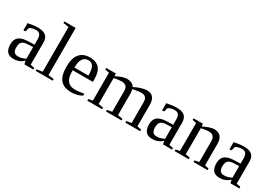

<svg xmlns="http://www.w3.org/2000/svg" viewBox="20 -1507 3291 2330"><g transform="rotate(30 1665.5 -342.0)"><path d="M227.1 -469.2Q302.2 -469.2 337.6 -438.5Q373 -407.7 373 -344.2V-34.2L430.2 -22V0H304.2L294.9 -45.9Q239.3 9.8 152.8 9.8Q35.2 9.8 35.2 -127Q35.2 -172.9 53 -202.9Q70.8 -232.9 109.9 -248.8Q148.9 -264.6 223.1 -266.1L292 -268.1V-339.8Q292 -387.2 274.7 -409.7Q257.3 -432.1 221.2 -432.1Q172.4 -432.1 131.8 -409.2L115.2 -352.1H87.9V-452.1Q167 -469.2 227.1 -469.2ZM292 -233.9 228 -231.9Q162.6 -229.5 139.4 -206.5Q116.2 -183.6 116.2 -129.9Q116.2 -43.9 186 -43.9Q219.2 -43.9 243.4 -51.5Q267.6 -59.1 292 -70.8Z M623 -34.2 701.7 -22V0H463.9V-22L542 -34.2V-660.2L463.9 -671.9V-693.8H623Z M848.6 -231V-222.2Q848.6 -154.8 863.5 -117.4Q878.4 -80.1 909.4 -60.5Q940.4 -41 990.7 -41Q1017.1 -41 1053.2 -45.4Q1089.4 -49.8 1112.8 -55.2V-27.8Q1089.4 -12.7 1049.1 -1.5Q1008.8 9.8 966.8 9.8Q859.9 9.8 810.3 -47.9Q760.7 -105.5 760.7 -232.9Q760.7 -353 811 -412.1Q861.3 -471.2 954.6 -471.2Q1130.9 -471.2 1130.9 -271V-231ZM954.6 -432.1Q903.8 -432.1 876.7 -391.1Q849.6 -350.1 849.6 -270H1045.9Q1045.9 -357.4 1023.4 -394.8Q1001 -432.1 954.6 -432.1Z M1324.7 -421.9Q1361.3 -442.9 1402.3 -457Q1443.4 -471.2 1474.6 -471.2Q1508.3 -471.2 1536.9 -458.5Q1565.4 -445.8 1579.6 -418Q1617.2 -439 1667.7 -455.1Q1718.3 -471.2 1751.5 -471.2Q1868.7 -471.2 1868.7 -335.9V-34.2L1927.7 -22V0H1719.2V-22L1787.6 -34.2V-327.1Q1787.6 -411.1 1709.5 -411.1Q1696.8 -411.1 1679.9 -409.2Q1663.1 -407.2 1646.2 -404.8Q1629.4 -402.3 1614 -399.2Q1598.6 -396 1588.4 -394Q1596.7 -367.7 1596.7 -335.9V-34.2L1665.5 -22V0H1447.8V-22L1515.6 -34.2V-327.1Q1515.6 -367.7 1494.9 -389.4Q1474.1 -411.1 1432.6 -411.1Q1389.6 -411.1 1325.7 -397V-34.2L1394.5 -22V0H1186.5V-22L1244.6 -34.2V-424.8L1186.5 -437V-459H1320.8Z M2170.4 -469.2Q2245.6 -469.2 2281 -438.5Q2316.4 -407.7 2316.4 -344.2V-34.2L2373.5 -22V0H2247.6L2238.3 -45.9Q2182.6 9.8 2096.2 9.8Q1978.5 9.8 1978.5 -127Q1978.5 -172.9 1996.3 -202.9Q2014.2 -232.9 2053.2 -248.8Q2092.3 -264.6 2166.5 -266.1L2235.4 -268.1V-339.8Q2235.4 -387.2 2218 -409.7Q2200.7 -432.1 2164.6 -432.1Q2115.7 -432.1 2075.2 -409.2L2058.6 -352.1H2031.2V-452.1Q2110.4 -469.2 2170.4 -469.2ZM2235.4 -233.9 2171.4 -231.9Q2106 -229.5 2082.8 -206.5Q2059.6 -183.6 2059.6 -129.9Q2059.6 -43.9 2129.4 -43.9Q2162.6 -43.9 2186.8 -51.5Q2210.9 -59.1 2235.4 -70.8Z M2545.4 -421.9Q2583 -443.4 2625.5 -457.3Q2668 -471.2 2696.3 -471.2Q2755.9 -471.2 2786.1 -436.5Q2816.4 -401.9 2816.4 -335.9V-34.2L2872.1 -22V0H2674.3V-22L2735.4 -34.2V-327.1Q2735.4 -367.7 2715.6 -390.9Q2695.8 -414.1 2654.3 -414.1Q2610.4 -414.1 2546.4 -399.9V-34.2L2608.4 -22V0H2410.2V-22L2465.3 -34.2V-424.8L2410.2 -437V-459H2541Z M3114.3 -469.2Q3189.5 -469.2 3224.9 -438.5Q3260.3 -407.7 3260.3 -344.2V-34.2L3317.4 -22V0H3191.4L3182.1 -45.9Q3126.5 9.8 3040 9.8Q2922.4 9.8 2922.4 -127Q2922.4 -172.9 2940.2 -202.9Q2958 -232.9 2997.1 -248.8Q3036.1 -264.6 3110.4 -266.1L3179.2 -268.1V-339.8Q3179.2 -387.2 3161.9 -409.7Q3144.5 -432.1 3108.4 -432.1Q3059.6 -432.1 3019 -409.2L3002.4 -352.1H2975.1V-452.1Q3054.2 -469.2 3114.3 -469.2ZM3179.2 -233.9 3115.2 -231.9Q3049.8 -229.5 3026.6 -206.5Q3003.4 -183.6 3003.4 -129.9Q3003.4 -43.9 3073.2 -43.9Q3106.4 -43.9 3130.6 -51.5Q3154.8 -59.1 3179.2 -70.8Z"/></g></svg>

Font: Tinos
Style: Regular
Weight: 400
Designer: Steve Matteson
Foundry: Monotype Imaging Inc.
Version: Version 1.23